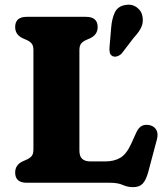

<svg xmlns="http://www.w3.org/2000/svg" viewBox="-20 -771 702 810"><path d="M362 -610.5 344 -602.5Q331 -597 323 -588Q315 -579 315 -559.5V-136Q315 -111 327 -100.5Q339 -90 362.5 -90H423.5Q462 -90 487.8 -105.5Q513.5 -121 532.5 -162.5L555 -212Q565 -233.5 578.8 -240.2Q592.5 -247 611 -243Q630.5 -239 639.5 -223Q648.5 -207 642 -183L605 -44Q596 -11.5 582.2 3.5Q568.5 18.5 541 18.5Q518 18.5 497.8 9.2Q477.5 0 443 0H93Q44 0 44 -43Q44 -74.5 74 -89.5L92 -97.5Q105 -103 113 -112Q121 -121 121 -140.5V-559.5Q121 -579 113 -588Q105 -597 92 -602.5L74 -610.5Q44 -625.5 44 -657Q44 -700 93 -700H342.5Q392 -700 392 -657Q392 -625.5 362 -610.5ZM449 -654Q452 -692 464.2 -718.2Q476.5 -744.5 509 -750Q536.5 -755 557 -740Q577.5 -725 581 -702Q585.5 -678.5 576.8 -657.8Q568 -637 544 -611.5L493.5 -545.5Q486 -537.5 475.2 -533.8Q464.5 -530 455 -534Q445.5 -539 443.2 -549.2Q441 -559.5 442 -571.5Z"/></svg>

Font: Fraunces 9pt S100
Style: Bold
Weight: 700
Version: Version 1.000; ttfautohint (v1.8.3)